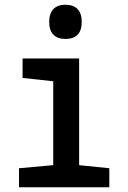

<svg xmlns="http://www.w3.org/2000/svg" viewBox="-20 -788 540 808"><path d="M255 -624C300 -624 324 -648 324 -695C324 -744 300 -768 255 -768C212 -768 187 -744 187 -695C187 -648 212 -624 255 -624ZM60 0H440V-80L313 -93V-542H75V-460L204 -446V-93L60 -80Z"/></svg>

Font: Noto Sans Mono ExtraCondensed SemiBold
Style: Regular
Weight: 600
Width: 2
Designer: Monotype Design Team
Foundry: Monotype Imaging Inc.
Version: Version 2.014